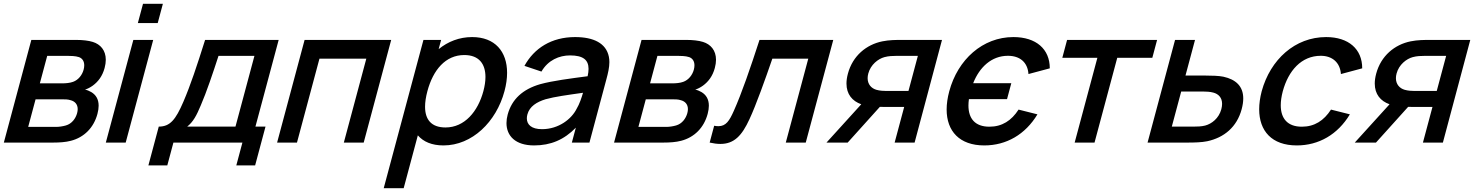

<svg xmlns="http://www.w3.org/2000/svg" viewBox="-23 -750 7754 1010"><path d="M-2.8 0H257.7C288.7 0 322.7 -2 350.2 -9.5C419.5 -27.5 470.1 -78 489.6 -151C493.9 -167.1 495.9 -181.4 495.9 -194C495.9 -229 480.7 -251.5 457.3 -265.5C447.4 -271.5 435.2 -276.5 424.3 -278.5C436.8 -282.5 451.2 -289.5 464.9 -299.5C493.5 -320.5 515.8 -349.5 527.3 -392.5C531.5 -408.1 533.5 -422.5 533.5 -435.6C533.5 -485.7 505 -517.2 465 -529.5C442.9 -536.5 410.8 -540 379.3 -540H141.8ZM186.6 -311.5 225.3 -456H337.3C343.8 -456 374.3 -456 392.6 -449.5C411.4 -442.5 420.1 -426.5 420.1 -406.3C420.1 -399.1 419 -391.5 416.9 -383.5C409.4 -355.5 389.4 -329.5 361.3 -319.5C345.2 -313.5 322.6 -311.5 303.6 -311.5ZM125.3 -82.5 164.1 -227.5H306.6C317.6 -227.5 335.1 -227.5 347.9 -223C370.7 -217.4 385.7 -201.3 385.7 -176C385.7 -169.6 384.7 -162.6 382.7 -155C375.2 -127 355.2 -99 323.3 -90C308.1 -85.5 287.3 -82.5 273.3 -82.5Z M702.1 -628.5H806.6L833.8 -730H729.3ZM533.7 0H638.2L782.9 -540H678.4Z M757.6 120H857.1L889.2 0H1252.2L1220.1 120H1319.1L1373.7 -84H1320.7L1442.9 -540H1055.9C1012.6 -402.5 979.2 -302 941.8 -215C900.8 -119.5 871.2 -84 812.2 -84ZM961.7 -84C993.4 -109 1010.9 -142.5 1033.1 -195.5C1062.8 -263.5 1098 -368.5 1126.4 -456H1315.4L1215.7 -84Z M1434.7 0H1539.2L1657.5 -441.5H1904L1785.7 0H1890.2L2034.8 -540H1579.3Z M2460.5 -555C2393.5 -555 2333.7 -531.5 2284.5 -491.5L2297.5 -540H2204.5L1995.5 240H2100.5L2175 -38C2204 -4.5 2248.3 15 2309.8 15C2460.3 15 2587.4 -108.5 2630.8 -270.5C2640 -304.7 2644.5 -337.1 2644.5 -367C2644.5 -479.2 2580.6 -555 2460.5 -555ZM2320.6 -79.5C2245.1 -79.5 2213 -121.9 2213 -188.6C2213 -213 2217.3 -240.6 2225.3 -270.5C2255.3 -382.5 2320.7 -460.5 2419.2 -460.5C2497.1 -460.5 2530.7 -413.4 2530.7 -345.1C2530.7 -322.3 2526.9 -297.1 2519.8 -270.5C2491.1 -163.5 2421.1 -79.5 2320.6 -79.5Z M3179.8 -452C3165.3 -523 3098.9 -555 3002.4 -555C2877.4 -555 2786.6 -496 2735.8 -403.5L2825.2 -373.5C2859.8 -433.5 2918.5 -458.5 2975.5 -458.5C3043.8 -458.5 3073 -435.6 3073 -387.6C3073 -376.1 3071.3 -363.3 3068.2 -349C2977.5 -337 2885.4 -325.5 2817.9 -307C2727.3 -280.5 2669.4 -228.5 2647.5 -147C2643.4 -131.6 2641.3 -116.7 2641.3 -102.5C2641.3 -35.4 2688 15 2786.6 15C2874.1 15 2944.7 -15 3006.2 -78.5L2985.2 0H3077.7L3166.7 -332.5C3175.7 -365.7 3182.6 -395.7 3182.6 -423.4C3182.6 -433.2 3181.7 -442.7 3179.8 -452ZM2828 -70.5C2772.3 -70.5 2748.4 -95 2748.4 -127.5C2748.4 -134 2749.4 -140.9 2751.3 -148C2762.7 -190.5 2800.4 -213.5 2847.2 -228C2896.4 -241.5 2959.1 -250 3043.9 -262C3036.7 -237 3025.4 -202.5 3010.2 -177.5C2984.1 -125 2917 -70.5 2828 -70.5Z M3207.2 0H3467.7C3498.7 0 3532.7 -2 3560.2 -9.5C3629.5 -27.5 3680.1 -78 3699.6 -151C3703.9 -167.1 3705.9 -181.4 3705.9 -194C3705.9 -229 3690.7 -251.5 3667.3 -265.5C3657.4 -271.5 3645.2 -276.5 3634.3 -278.5C3646.8 -282.5 3661.2 -289.5 3674.9 -299.5C3703.5 -320.5 3725.8 -349.5 3737.3 -392.5C3741.5 -408.1 3743.5 -422.5 3743.5 -435.6C3743.5 -485.7 3715 -517.2 3675 -529.5C3652.9 -536.5 3620.8 -540 3589.3 -540H3351.8ZM3396.6 -311.5 3435.3 -456H3547.3C3553.8 -456 3584.3 -456 3602.6 -449.5C3621.4 -442.5 3630.1 -426.5 3630.1 -406.3C3630.1 -399.1 3629 -391.5 3626.9 -383.5C3619.4 -355.5 3599.4 -329.5 3571.3 -319.5C3555.2 -313.5 3532.6 -311.5 3513.6 -311.5ZM3335.3 -82.5 3374.1 -227.5H3516.6C3527.6 -227.5 3545.1 -227.5 3557.9 -223C3580.7 -217.4 3595.7 -201.3 3595.7 -176C3595.7 -169.6 3594.7 -162.6 3592.7 -155C3585.2 -127 3565.2 -99 3533.3 -90C3518.1 -85.5 3497.3 -82.5 3483.3 -82.5Z M3710.1 0C3730.9 4.8 3749.6 7.1 3766.6 7.1C3838.7 7.1 3879.7 -36.1 3919.7 -123.5C3953.6 -196 4003.5 -335.5 4039.9 -441.5H4228.9L4110.6 0H4215.6L4360.3 -540H3972.3C3923.7 -390.5 3878.5 -259 3837.5 -167.5C3813.8 -114.3 3796.1 -86.2 3755.8 -86.2C3749.2 -86.2 3741.9 -86.9 3733.8 -88.5Z M4788.2 0 4932.3 -540H4717.8C4692.8 -540 4654.3 -540 4618.3 -532.5C4534.8 -515.5 4462.6 -457 4437.3 -362.5C4432.2 -343.6 4429.8 -326.2 4429.8 -310.5C4429.8 -254.3 4460.2 -218.3 4507.6 -201.5L4324.7 0H4436.2L4605.5 -188C4612.9 -187.5 4619.9 -187.5 4626.4 -187.5H4733.4L4683.2 0ZM4639.9 -271.5C4625.4 -271.5 4605.2 -272.5 4587.5 -277.5C4560.5 -285.2 4541.1 -306.5 4541.1 -338.7C4541.1 -346.3 4542.2 -354.6 4544.6 -363.5C4557 -410 4596.2 -440.5 4629.6 -449.5C4651.2 -455.5 4674.8 -456 4689.3 -456H4805.3L4755.9 -271.5Z M5154.6 15C5271.1 15 5370.5 -42.5 5434.4 -148.5L5335.1 -173.5C5297.6 -115.5 5248.5 -83.5 5181.5 -83.5C5106.5 -83.5 5071.4 -126 5071.4 -195.1C5071.4 -205.6 5072.3 -216.8 5073.9 -228.5H5274.4L5296.9 -312.5H5096.4C5129.3 -396 5192.5 -456.5 5279 -456.5C5342 -456.5 5382.9 -422.5 5387.2 -360.5L5499.3 -390.5C5499.5 -492 5427.4 -555 5307.9 -555C5146.4 -555 5015.2 -437 4970.4 -269.5C4961.3 -235.5 4956.7 -203.5 4956.7 -174.1C4956.7 -59.9 5024.6 15 5154.6 15Z M5630.2 0H5734.7L5854.2 -446H6038.7L6063.8 -540H5590.3L5565.2 -446H5749.7Z M6013.7 0H6228.7C6258.7 0 6299.4 -1 6327.5 -7C6416.1 -26 6483.5 -81.5 6508.7 -175.5C6514.3 -196.4 6517 -215.2 6517 -232.1C6517 -296.6 6477.7 -332.2 6412.5 -346.5C6388.8 -351.5 6350.1 -352.5 6319.6 -352.5H6213.1L6263.3 -540H6158.3ZM6141.2 -84 6190.6 -268.5H6306.6C6322.6 -268.5 6342.3 -267.5 6359.1 -263C6386.9 -255.9 6405.7 -236.2 6405.7 -203.7C6405.7 -195.2 6404.4 -185.8 6401.7 -175.5C6388.8 -127.5 6351 -98.5 6316.6 -89.5C6297.3 -84.5 6274.2 -84 6257.2 -84Z M6798.6 15C6914.6 15 7014 -42.5 7077.9 -148.5L6978.6 -173.5C6941.1 -115.5 6892 -83.5 6825 -83.5C6749.9 -83.5 6714.3 -126.7 6714.3 -196.2C6714.3 -218.3 6717.9 -243.1 6725 -270C6754.4 -378 6822.5 -456.5 6925 -456.5C6985.5 -456.5 7026.5 -421 7030.8 -360.5L7142.8 -390.5C7143 -492 7070.9 -555 6952.9 -555C6789.4 -555 6659.7 -437 6614 -270C6605.2 -236.3 6600.8 -204.4 6600.8 -175.1C6600.8 -61.2 6667.1 15 6798.6 15Z M7567.2 0 7711.3 -540H7496.8C7471.8 -540 7433.3 -540 7397.3 -532.5C7313.8 -515.5 7241.6 -457 7216.3 -362.5C7211.2 -343.6 7208.8 -326.2 7208.8 -310.5C7208.8 -254.3 7239.2 -218.3 7286.6 -201.5L7103.7 0H7215.2L7384.5 -188C7391.9 -187.5 7398.9 -187.5 7405.4 -187.5H7512.4L7462.2 0ZM7418.9 -271.5C7404.4 -271.5 7384.2 -272.5 7366.5 -277.5C7339.5 -285.2 7320.1 -306.5 7320.1 -338.7C7320.1 -346.3 7321.2 -354.6 7323.6 -363.5C7336 -410 7375.2 -440.5 7408.6 -449.5C7430.2 -455.5 7453.8 -456 7468.3 -456H7584.3L7534.9 -271.5Z"/></svg>

Font: Manrope
Style: SemiBoldItalic
Weight: 600
Italic angle: -15°
Designer: Mikhail Sharanda
Foundry: Mikhail Sharanda
Version: Version 4.502;hotconv 1.0.109;makeotfexe 2.5.65596